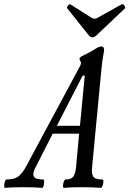

<svg xmlns="http://www.w3.org/2000/svg" viewBox="-89 -899 621 922"><path d="M-65 3Q-69 3 -69 -7Q-69 -17 -65.5 -27Q-62 -37 -58 -37Q-20 -37 -0.5 -52Q19 -67 37 -101L296 -583Q300 -591 300 -597Q300 -599 299 -601.5Q298 -604 296 -607Q293 -612 293 -618Q293 -625 318 -636Q345 -649 367 -663Q386 -676 399 -676Q411 -676 411 -657Q408 -640 404.5 -619Q401 -598 398 -566L353 -94Q350 -65 359 -51Q368 -37 403 -37Q408 -37 407.5 -27Q407 -17 403.5 -7Q400 3 395 3Q358 0 306 0Q252 0 218 3Q213 3 213.5 -7Q214 -17 217.5 -27Q221 -37 225 -37Q253 -37 263 -51Q273 -65 276 -94L291 -257H164L80 -92Q66 -66 73.5 -51.5Q81 -37 119 -37Q123 -37 123 -27Q123 -17 120.5 -7Q118 3 113 3Q77 0 24 0Q-31 0 -65 3ZM308 -536 184 -295H295L318 -536ZM354 -720Q344 -720 336 -731L234 -859Q230 -862 237 -871.5Q244 -881 249 -878L350 -814Q357 -809 365 -809Q372 -809 380 -814L495 -878Q502 -882 508.5 -871.5Q515 -861 510 -858L374 -729Q365 -720 354 -720Z"/></svg>

Font: Junicode Two Beta Condensed Medium
Style: Italic
Weight: 500
Width: 3
Italic angle: -9°
Version: Version 1.053; ttfautohint (v1.8.4)